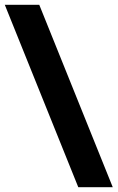

<svg xmlns="http://www.w3.org/2000/svg" viewBox="-40 -722 491 802"><path d="M-20 -702H124L431 60H287Z"/></svg>

Font: Teko
Style: Bold
Weight: 700
Designer: Manushi Parikh, Jonny Pinhorn
Foundry: Indian Type Foundry
Version: Version 1.106;PS 1.0;hotconv 1.0.78;makeotf.lib2.5.61930; tt